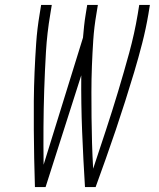

<svg xmlns="http://www.w3.org/2000/svg" viewBox="-20 -755 640 775"><path d="M121 0Q119 -58 118 -115.5Q117 -173 116.5 -231Q116 -289 116.5 -347Q117 -405 119.5 -463.5Q122 -522 126 -580.5Q130 -639 140 -698L146 -735H189L183 -698Q170 -622 165.5 -545.5Q161 -469 158.5 -393Q156 -317 155.5 -241.5Q155 -166 156 -90L315 -603Q317 -627 319.5 -650.5Q322 -674 326 -698L332 -735H375L369 -698Q360 -646 356.5 -593.5Q353 -541 351 -488.5Q349 -436 349 -384Q349 -332 349.5 -280.5Q350 -229 351.5 -177.5Q353 -126 356 -74Q382 -152 407.5 -229.5Q433 -307 456.5 -385Q480 -463 501.5 -541.5Q523 -620 536 -698L542 -735H585L579 -698Q569 -639 554 -580.5Q539 -522 521.5 -463.5Q504 -405 485.5 -347Q467 -289 447.5 -231Q428 -173 407.5 -115.5Q387 -58 366 0H323Q316 -112 311.5 -224.5Q307 -337 308 -451L164 0Z"/></svg>

Font: Iosevka SS04 XLt Ex
Style: Italic
Weight: 200
Width: 7
Italic angle: -9°
Monospace: yes
Designer: Belleve Invis
Foundry: Belleve Invis
Version: Version 19.0.0; ttfautohint (v1.8.4)